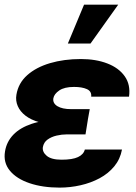

<svg xmlns="http://www.w3.org/2000/svg" viewBox="-22 -811 593 840"><path d="M240.7 -286.6H362.3L352.1 -223.1H271Q248.5 -223.1 225.6 -217.8Q202.6 -212.4 186 -200.4Q169.4 -188.5 165.5 -167Q162.6 -146 182.6 -129.2Q202.6 -112.3 247.6 -112.3Q294.9 -112.3 319.3 -123.8Q343.8 -135.3 349.1 -156.7H511.7Q503.9 -114.7 478 -83.3Q452.1 -51.8 413.8 -31.2Q375.5 -10.7 330.3 -0.5Q285.2 9.8 238.8 9.8Q164.6 9.8 107.4 -9.5Q50.3 -28.8 21 -64.5Q-8.3 -100.1 0 -148.9Q6.8 -190.9 36.4 -221.7Q65.9 -252.4 117.4 -269.5Q168.9 -286.6 240.7 -286.6ZM358.4 -265.6H236.8Q188 -265.6 150.6 -276.1Q113.3 -286.6 89.6 -304.9Q65.9 -323.2 55.7 -346.9Q45.4 -370.6 49.8 -396.5Q58.1 -447.3 96.9 -481.9Q135.7 -516.6 196.8 -534.7Q257.8 -552.7 332 -552.7Q397.5 -552.7 447.5 -533.4Q497.6 -514.2 523.7 -477.3Q549.8 -440.4 542.5 -388.2H377Q379.4 -411.6 358.2 -421.1Q336.9 -430.7 301.8 -430.7Q259.8 -430.7 237.3 -415.3Q214.8 -399.9 211.4 -380.9Q208 -359.4 229.2 -346.4Q250.5 -333.5 289.6 -333.5H370.6ZM274.9 -620.6 345.7 -790.5H495.1L374 -620.6Z"/></svg>

Font: Inter Tight ExtraBold
Style: Italic
Weight: 800
Italic angle: -9.39999°
Designer: Rasmus Andersson
Foundry: rsms
Version: Version 3.004